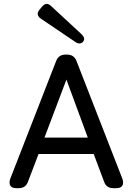

<svg xmlns="http://www.w3.org/2000/svg" viewBox="-20 -986 695 1006"><path d="M65 0H78C103 0 119 -12 127 -35L182 -179H471L525 -35C533 -11 549 0 575 0H590C620 0 632 -19 621 -50L381 -666C372 -689 356 -700 331 -700H324C299 -700 283 -689 274 -666L34 -50C23 -19 35 0 65 0ZM186 -934C173 -918 175 -902 193 -889L375 -766C391 -755 406 -756 415 -767C425 -779 422 -792 408 -806L247 -955C232 -970 216 -969 202 -953ZM213 -265 328 -569 440 -265Z"/></svg>

Font: 寒蝉半圆体
Style: Regular
Weight: 400
Designer: Yoshimichi Ohira & Warren
Foundry: ChillType
Version: Version 1.800;Glyphs 3.1.1 (3135)